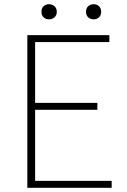

<svg xmlns="http://www.w3.org/2000/svg" viewBox="-20 -893 602 913"><path d="M110 0V-726H500V-693H147V-404H443V-371H147V-33H511V0ZM213 -801Q198 -801 187.5 -810.5Q177 -820 177 -837Q177 -854 187.5 -863.5Q198 -873 213 -873Q228 -873 239 -863.5Q250 -854 250 -837Q250 -820 239 -810.5Q228 -801 213 -801ZM426 -801Q410 -801 399.5 -810.5Q389 -820 389 -837Q389 -854 399.5 -863.5Q410 -873 426 -873Q440 -873 450.5 -863.5Q461 -854 461 -837Q461 -820 450.5 -810.5Q440 -801 426 -801Z"/></svg>

Font: Noto Sans TC Thin
Style: Regular
Weight: 100
Designer: Ryoko NISHIZUKA 西塚涼子 (kana, bopomofo & ideographs); Paul D. Hunt (Latin, Greek & Cyrillic); Sandoll Communications 산돌커뮤니
Foundry: Adobe
Version: Version 2.004-H2;hotconv 1.0.118;makeotfexe 2.5.65603